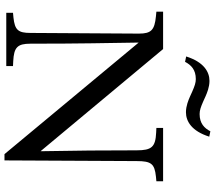

<svg xmlns="http://www.w3.org/2000/svg" viewBox="-71 -880 959 857"><g transform="rotate(90 408.5 -451.5)"><path d="M256 -798C270 -825 291 -846 333 -846C349 -846 364 -841 389 -830L411 -820C427 -813 453 -802 481 -802C521 -802 565 -827 590 -906L566 -911C552 -884 531 -863 489 -863C473 -863 458 -868 433 -879L411 -889C395 -896 369 -907 341 -907C301 -907 257 -882 232 -803ZM668 8H696L699 -582C699 -647 711 -662 768 -668L789 -670V-700H551V-670L572 -669C636 -666 651 -649 651 -582C651 -412 652 -334 655 -153L199 -700H32V-670L53 -668C114 -662 130 -647 130 -592L127 -108C127 -53 114 -38 58 -32L37 -30V0H275V-30L254 -31C191 -34 175 -50 175 -108C175 -337 172 -449 170 -591Z"/></g></svg>

Font: Hedvig Letters Serif 24pt
Style: Regular
Weight: 400
Designer: Alexander Örn & Tor Weibull
Foundry: Kanon Foundry
Version: Version 1.000